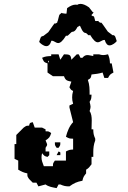

<svg xmlns="http://www.w3.org/2000/svg" viewBox="-20 -970 660 990"><path d="M582 -758C576 -773 576 -789 562 -789C561 -789 562 -788 561 -788L536 -807C514 -838 504 -854 501 -854C500 -854 500 -854 500 -852C489 -856 488 -859 488 -861V-862C488 -863 473 -860 471 -862C465 -884 465 -886 463 -886H461C459 -886 457 -887 451 -892C451 -892 464 -906 463 -906C461 -906 459 -907 457 -909L439 -932C421 -945 406 -950 395 -950C388 -950 382 -948 378 -945C375 -946 372 -946 369 -946C358 -946 344 -941 326 -928L323 -900C321 -898 303 -902 301 -902C300 -902 299 -903 298 -904C281 -888 289 -903 278 -863C276 -861 276 -859 276 -858V-857C276 -855 275 -852 264 -848C264 -850 264 -850 263 -850C260 -850 251 -835 229 -804L204 -785C203 -785 203 -784 202 -784C188 -784 188 -769 182 -754C186 -748 204 -732 219 -732C230 -732 239 -740 245 -760H247C259 -760 268 -748 280 -748C290 -748 303 -757 321 -787C322 -785 323 -785 325 -785C333 -785 346 -806 353 -806C368 -806 376 -825 380 -832L381 -831C383 -833 387 -834 389 -838C390 -836 391 -836 392 -835L393 -836C397 -829 406 -800 421 -800C429 -800 437 -780 444 -791C462 -761 474 -752 484 -752C496 -752 506 -764 518 -764H520C526 -744 534 -736 545 -736C560 -736 578 -752 582 -758ZM329 -170 338 -161ZM263 -236C263 -219 263 -222 272 -208H282C291 -222 291 -219 291 -236ZM282 -189 272 -170H291C291 -188 294 -183 282 -189ZM228 -656C232 -660 232 -650 231 -649C227 -645 227 -655 228 -656ZM244 -690V-681C224 -680 215 -680 197 -672C206 -652 205 -650 225 -643V-596L253 -577H310C318 -555 325 -554 348 -549L338 -520C347 -505 346 -507 357 -501C353 -488 352 -478 352 -468C352 -458 353 -448 357 -435L338 -426V-416L357 -340C338 -321 327 -292 320 -265C336 -256 338 -255 357 -255V-199C338 -198 336 -197 320 -189V-142H263C254 -128 253 -130 253 -113H206C199 -131 194 -143 194 -159C194 -165 195 -172 197 -180C209 -166 208 -165 225 -161L234 -170V-189H215V-208C220 -216 223 -220 223 -224C223 -229 219 -235 215 -246C234 -259 237 -262 244 -284C230 -293 232 -293 215 -293V-303L197 -312H159L149 -340C133 -336 134 -338 130 -322C113 -322 116 -321 102 -312L64 -274V-227H55V-151L74 -142V-95C91 -85 101 -80 121 -76C121 -59 121 -61 130 -47L149 -28H168L178 -9L215 -19C230 -7 251 -4 272 0L282 -19H291C309 -11 318 -9 338 -9C360 -25 377 -33 405 -38C409 -57 412 -61 424 -76V-95C439 -104 441 -109 452 -123V-161H461V-185C461 -206 463 -225 471 -246V-255C463 -273 461 -283 461 -303H452C452 -317 453 -333 453 -349C453 -367 451 -385 442 -397C445 -407 447 -413 447 -419C447 -426 445 -433 442 -445C451 -458 451 -463 452 -482H442C442 -510 442 -533 433 -558C449 -567 448 -567 452 -586C471 -588 490 -590 509 -596L518 -568H537C546 -585 548 -587 565 -596L556 -643H547C546 -662 545 -671 537 -690C525 -687 519 -686 512 -686C506 -686 500 -687 490 -690H461V-681C448 -683 439 -686 431 -686C422 -686 414 -683 405 -672H395L386 -690H376L348 -662C345 -690 337 -689 310 -690L291 -662L282 -690Z"/></svg>

Font: GNUTypewriter
Style: Standard
Weight: 400
Version: Version 001.000